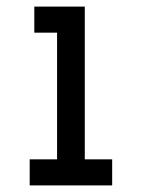

<svg xmlns="http://www.w3.org/2000/svg" viewBox="-20 -693 430 582"><path d="M237 -210H320V-131H70V-210H153V-594H84V-673H237Z"/></svg>

Font: Biryani DemiBold
Style: Regular
Weight: 600
Designer: Dan Reynolds and Mathieu Réguer
Foundry: Dan Reynolds and Mathieu Réguer
Version: Version 1.003;PS 001.003;hotconv 1.0.70;makeotf.lib2.5.58329